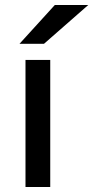

<svg xmlns="http://www.w3.org/2000/svg" viewBox="-20 -752 375 772"><path d="M82.5 0V-511H182V0ZM58.5 -576 200.5 -732H335L157 -576Z"/></svg>

Font: Overpass Medium
Style: Regular
Weight: 500
Designer: Delve Withrington, Dave Bailey, Thomas Jockin
Foundry: Delve Fonts LLC
Version: Version 4.000